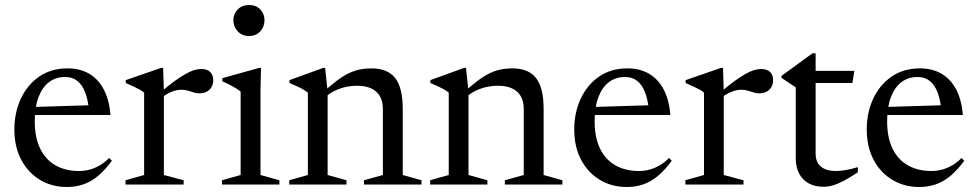

<svg xmlns="http://www.w3.org/2000/svg" viewBox="-20 -738 3907 768"><path d="M250.5 -464.5Q300 -464.5 336.8 -443Q373.5 -421.5 395.2 -380Q417 -338.5 422 -278H107.5L108.5 -310L371.5 -318L336 -297.5Q332 -339.5 320.5 -369Q309 -398.5 289.5 -414.2Q270 -430 240.5 -430Q203.5 -430 176.2 -409.5Q149 -389 134 -349.2Q119 -309.5 119 -253Q119 -188 140.8 -143.5Q162.5 -99 202.2 -76.5Q242 -54 296.5 -54Q318.5 -54 339.5 -59.8Q360.5 -65.5 380.2 -77.2Q400 -89 416.5 -106L427.5 -95Q400.5 -58 372.8 -34.8Q345 -11.5 314.2 -0.8Q283.5 10 248 10Q187.5 10 140 -18.5Q92.5 -47 65 -98.8Q37.5 -150.5 37.5 -220.5Q37.5 -287 63 -342.5Q88.5 -398 136.2 -431.2Q184 -464.5 250.5 -464.5Z M784.5 -462Q809 -462 821 -449.8Q833 -437.5 833 -417.5Q833 -393.5 817.8 -379Q802.5 -364.5 777.5 -364.5Q766.5 -364.5 755.2 -368.2Q744 -372 731.8 -375.5Q719.5 -379 704.5 -379Q692 -379 678.5 -375Q665 -371 651.8 -364Q638.5 -357 627.5 -347.5L620 -366.5Q652 -394.5 677.2 -412.8Q702.5 -431 722 -442Q741.5 -453 756.8 -457.5Q772 -462 784.5 -462ZM635.5 -373V-38L714.5 -17V0H482V-17L556.5 -38V-367.5Q550 -373.5 540 -379Q530 -384.5 515.8 -391.2Q501.5 -398 483 -406V-417.5L624.5 -466.5H632.5Z M976 -594Q948 -594 930.8 -612.8Q913.5 -631.5 913.5 -657Q913.5 -682.5 930.8 -700.2Q948 -718 976 -718Q1004.5 -718 1021.2 -700.2Q1038 -682.5 1038 -657Q1038 -631.5 1021.2 -612.8Q1004.5 -594 976 -594ZM1024 -466.5 1022 -380V-38L1097.5 -17V0H868V-17L942.5 -38V-371.5Q937 -376.5 925.5 -383.8Q914 -391 899.5 -398.5Q885 -406 869.5 -412.5V-425.5L1017 -466.5Z M1290.5 -373V-38L1366 -17V0H1137V-17L1211.5 -38V-367.5Q1203.5 -374.5 1187.8 -383Q1172 -391.5 1138 -406V-417.5L1273 -466.5H1280.5ZM1436 -17 1511.5 -38V-302.5Q1511.5 -332 1500 -352.5Q1488.5 -373 1465.5 -384Q1442.5 -395 1408 -395Q1368.5 -395 1334.2 -381.5Q1300 -368 1283.5 -350.5L1268 -365Q1299 -393.5 1324.2 -412.8Q1349.5 -432 1372.2 -443.5Q1395 -455 1417.8 -459.8Q1440.5 -464.5 1465.5 -464.5Q1530.5 -464.5 1560.8 -425.8Q1591 -387 1591 -302.5V-38L1666 -17V0H1436Z M1854 -373V-38L1929.5 -17V0H1700.5V-17L1775 -38V-367.5Q1767 -374.5 1751.2 -383Q1735.5 -391.5 1701.5 -406V-417.5L1836.5 -466.5H1844ZM1999.5 -17 2075 -38V-302.5Q2075 -332 2063.5 -352.5Q2052 -373 2029 -384Q2006 -395 1971.5 -395Q1932 -395 1897.8 -381.5Q1863.5 -368 1847 -350.5L1831.5 -365Q1862.5 -393.5 1887.8 -412.8Q1913 -432 1935.8 -443.5Q1958.5 -455 1981.2 -459.8Q2004 -464.5 2029 -464.5Q2094 -464.5 2124.2 -425.8Q2154.5 -387 2154.5 -302.5V-38L2229.5 -17V0H1999.5Z M2490 -464.5Q2539.5 -464.5 2576.2 -443Q2613 -421.5 2634.8 -380Q2656.5 -338.5 2661.5 -278H2347L2348 -310L2611 -318L2575.5 -297.5Q2571.5 -339.5 2560 -369Q2548.5 -398.5 2529 -414.2Q2509.5 -430 2480 -430Q2443 -430 2415.8 -409.5Q2388.5 -389 2373.5 -349.2Q2358.5 -309.5 2358.5 -253Q2358.5 -188 2380.2 -143.5Q2402 -99 2441.8 -76.5Q2481.5 -54 2536 -54Q2558 -54 2579 -59.8Q2600 -65.5 2619.8 -77.2Q2639.5 -89 2656 -106L2667 -95Q2640 -58 2612.2 -34.8Q2584.5 -11.5 2553.8 -0.8Q2523 10 2487.5 10Q2427 10 2379.5 -18.5Q2332 -47 2304.5 -98.8Q2277 -150.5 2277 -220.5Q2277 -287 2302.5 -342.5Q2328 -398 2375.8 -431.2Q2423.5 -464.5 2490 -464.5Z M3024 -462Q3048.5 -462 3060.5 -449.8Q3072.5 -437.5 3072.5 -417.5Q3072.5 -393.5 3057.2 -379Q3042 -364.5 3017 -364.5Q3006 -364.5 2994.8 -368.2Q2983.5 -372 2971.2 -375.5Q2959 -379 2944 -379Q2931.5 -379 2918 -375Q2904.5 -371 2891.2 -364Q2878 -357 2867 -347.5L2859.5 -366.5Q2891.5 -394.5 2916.8 -412.8Q2942 -431 2961.5 -442Q2981 -453 2996.2 -457.5Q3011.5 -462 3024 -462ZM2875 -373V-38L2954 -17V0H2721.5V-17L2796 -38V-367.5Q2789.5 -373.5 2779.5 -379Q2769.5 -384.5 2755.2 -391.2Q2741 -398 2722.5 -406V-417.5L2864 -466.5H2872Z M3242.5 -123.5Q3242.5 -89 3263.8 -71.5Q3285 -54 3322.5 -54Q3341.5 -54 3363.2 -57.8Q3385 -61.5 3411.5 -69.5V-49Q3377 -26 3352.8 -13.5Q3328.5 -1 3310 4Q3291.5 9 3273 9Q3241.5 9 3216.8 -3.5Q3192 -16 3177.5 -41.8Q3163 -67.5 3163 -106.5V-388.5L3106 -426.5V-434.5Q3115 -441 3125.5 -448.8Q3136 -456.5 3148 -465Q3160 -473.5 3173 -483.2Q3186 -493 3200.5 -503.5Q3215 -514 3230.5 -525H3242.5V-438.5ZM3213 -406V-454.5H3397.5L3389.5 -406Z M3660 -464.5Q3709.5 -464.5 3746.2 -443Q3783 -421.5 3804.8 -380Q3826.5 -338.5 3831.5 -278H3517L3518 -310L3781 -318L3745.5 -297.5Q3741.5 -339.5 3730 -369Q3718.5 -398.5 3699 -414.2Q3679.5 -430 3650 -430Q3613 -430 3585.8 -409.5Q3558.5 -389 3543.5 -349.2Q3528.5 -309.5 3528.5 -253Q3528.5 -188 3550.2 -143.5Q3572 -99 3611.8 -76.5Q3651.5 -54 3706 -54Q3728 -54 3749 -59.8Q3770 -65.5 3789.8 -77.2Q3809.5 -89 3826 -106L3837 -95Q3810 -58 3782.2 -34.8Q3754.5 -11.5 3723.8 -0.8Q3693 10 3657.5 10Q3597 10 3549.5 -18.5Q3502 -47 3474.5 -98.8Q3447 -150.5 3447 -220.5Q3447 -287 3472.5 -342.5Q3498 -398 3545.8 -431.2Q3593.5 -464.5 3660 -464.5Z"/></svg>

Font: Newsreader 36pt
Style: Regular
Weight: 400
Designer: Hugues Gentile
Foundry: Production Type
Version: Version 1.003